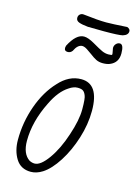

<svg xmlns="http://www.w3.org/2000/svg" viewBox="-125 -887 678 962"><g transform="rotate(15 214.5 -406.0)"><path d="M30 -130Q30 -221 60.5 -306.5Q91 -392 144 -448Q195 -505 259 -505Q351 -505 351 -365Q351 -295 328 -222Q305 -149 268.5 -92Q232 -35 193 -10Q163 9 133 9Q81 9 55.5 -32Q30 -73 30 -130ZM275 -224Q302 -304 302 -360Q302 -418 295 -432Q289 -447 280 -453Q271 -459 252 -459Q231 -459 208 -443Q162 -414 128 -343Q75 -237 75 -137Q75 -69 114 -43Q128 -36 141 -36Q172 -36 210.5 -90Q249 -144 275 -224ZM273 -639Q268 -642 256.5 -650.5Q245 -659 236.5 -663Q228 -667 221 -667Q197 -667 180 -631Q171 -619 157 -619Q139 -619 139 -636Q139 -639 141 -647Q176 -715 217 -715Q238 -715 271 -696Q307 -675 323.5 -667.5Q340 -660 357 -660Q376 -660 376 -664V-670L371 -697Q371 -710 379.5 -719Q388 -728 399 -728Q419 -728 419 -681Q419 -633 377 -616Q362 -610 341 -610Q321 -610 306 -617.5Q291 -625 273 -639ZM159 -797Q159 -809 167.5 -816Q176 -823 188 -821Q263 -812 305 -812Q335 -812 413 -817Q429 -811 429 -799Q429 -779 402 -771Q382 -766 306 -766L222 -767Q191 -770 175 -776Q159 -782 159 -797Z"/></g></svg>

Font: Bad Script
Style: Regular
Weight: 400
Italic angle: -10°
Designer: Roman Shchyukin (Gaslight Type Foundry), Cyreal (Charset Expansion)
Foundry: Gaslight
Version: Version 2.000